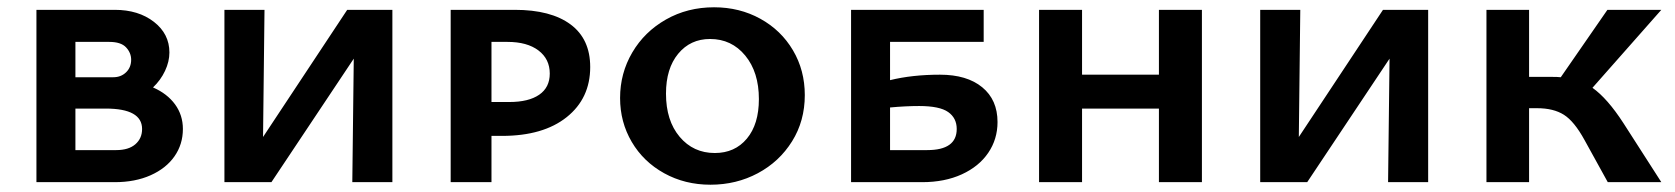

<svg xmlns="http://www.w3.org/2000/svg" viewBox="-20 -500 4598 527"><path d="M482 -146Q482 -104 459 -71Q436 -38 393.5 -19Q351 0 295 0H80V-473H295Q360 -473 402.5 -440Q445 -407 445 -356Q445 -331 433 -305.5Q421 -280 400 -260Q439 -243 460.5 -213.5Q482 -184 482 -146ZM187 -385V-288H291Q312 -288 326 -301.5Q340 -315 340 -336Q340 -355 326 -370Q312 -385 280 -385ZM370 -146Q370 -202 270 -202H187V-88H299Q333 -88 351.5 -104Q370 -120 370 -146Z M1057 0H947L951 -339L725 0H596V-473H706L702 -124L933 -473H1057Z M1600 -316Q1600 -230 1535.5 -178.5Q1471 -127 1358 -127H1329V0H1217V-473H1393Q1492 -473 1546 -433Q1600 -393 1600 -316ZM1489 -298Q1489 -338 1458 -361.5Q1427 -385 1373 -385H1329V-220H1378Q1431 -220 1460 -240Q1489 -260 1489 -298Z M1682 -231Q1682 -299 1715.5 -356Q1749 -413 1808 -446.5Q1867 -480 1940 -480Q2010 -480 2067 -448.5Q2124 -417 2156.5 -362Q2189 -307 2189 -239Q2189 -168 2154 -112Q2119 -56 2060 -24.5Q2001 7 1930 7Q1860 7 1803 -24.5Q1746 -56 1714 -110.5Q1682 -165 1682 -231ZM2063 -228Q2063 -302 2025.5 -347.5Q1988 -393 1929 -393Q1875 -393 1841.5 -352.5Q1808 -312 1808 -243Q1808 -169 1845.5 -124.5Q1883 -80 1942 -80Q1997 -80 2030 -119.5Q2063 -159 2063 -228Z M2718 -165Q2718 -118 2692.5 -80.5Q2667 -43 2620 -21.5Q2573 0 2511 0H2316V-473H2680V-385H2423V-280Q2484 -295 2560 -295Q2634 -295 2676 -260.5Q2718 -226 2718 -165ZM2606 -146Q2606 -176 2582.5 -192.5Q2559 -209 2503 -209Q2466 -209 2423 -205V-88H2525Q2606 -88 2606 -146Z M3279 -473V0H3161V-202H2950V0H2832V-473H2950V-295H3161V-473Z M3900 0H3790L3794 -339L3568 0H3439V-473H3549L3545 -124L3776 -473H3900Z M4436 -162 4540 0H4393L4329 -116Q4301 -167 4272.5 -185Q4244 -203 4199 -203H4177V0H4060V-473H4177V-289H4238Q4256 -289 4264 -288L4392 -473H4540L4351 -259Q4392 -230 4436 -162Z"/></svg>

Font: Ysabeau SC
Style: Bold
Weight: 700
Designer: Christian Thalmann (Catharsis Fonts)
Version: Version 0.003